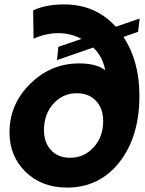

<svg xmlns="http://www.w3.org/2000/svg" viewBox="-20 -837 657 869"><path d="M605 -693 539 -670Q611 -560 611 -404Q611 -218 520.5 -103Q430 12 283 12Q169 12 96 -59Q23 -130 23 -238Q23 -365 116.5 -457.5Q210 -550 338 -550Q417 -550 456 -519Q446 -579 402 -622L238 -565L244 -625L349 -661Q299 -687 245 -687Q188 -687 132 -662L130 -790Q188 -817 270 -817Q413 -817 504 -716L612 -753ZM297 -123Q361 -123 404 -170.5Q447 -218 447 -289Q447 -346 414.5 -380.5Q382 -415 328 -415Q264 -415 221.5 -367.5Q179 -320 179 -248Q179 -192 211 -157.5Q243 -123 297 -123Z"/></svg>

Font: Plus Jakarta Display
Style: Bold Italic
Weight: 700
Italic angle: -12°
Designer: Gumpita Rahayu
Foundry: Tokotype Studio
Version: Version 1.000;hotconv 1.0.109;makeotfexe 2.5.65596